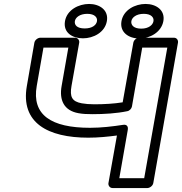

<svg xmlns="http://www.w3.org/2000/svg" viewBox="-20 -927 921 972"><path d="M448 -349C508 -349 571 -353 624 -364C636 -366 646 -377 648 -388L700 -686H827L710 -25H584L627 -270C629 -280 627 -299 603 -295C551 -287 493 -280 436 -280C239 -280 140 -345 166 -492L200 -686H326L292 -492C279 -420 304 -367 377 -354C398 -350 421 -349 448 -349ZM457 -399C432 -399 411 -401 394 -404C345 -413 332 -436 342 -492L381 -711C383 -722 375 -736 360 -736H184C173 -736 157 -726 154 -711L116 -492C83 -305 222 -230 427 -230C477 -230 526 -235 572 -241L529 0C527 11 535 25 550 25H726C737 25 753 15 756 0L881 -711C883 -722 876 -736 861 -736H684C673 -736 658 -726 655 -711L601 -409C558 -402 507 -399 457 -399ZM409 -783C369 -783 356 -801 359 -820C362 -838 383 -857 422 -857C460 -857 474 -838 471 -820C468 -801 448 -783 409 -783ZM400 -733C453 -733 511 -763 521 -820C531 -876 484 -907 431 -907C378 -907 319 -877 309 -820C299 -762 346 -733 400 -733ZM695 -782C656 -782 642 -801 645 -820C648 -838 669 -857 708 -857C746 -857 760 -838 757 -820C754 -801 733 -782 695 -782ZM686 -732C739 -732 797 -764 807 -820C817 -876 770 -907 717 -907C664 -907 605 -877 595 -820C585 -763 632 -732 686 -732Z"/></svg>

Font: Asimov
Style: XWidOuIt
Weight: 500
Designer: Google
Version: Version 2.000980; 2014